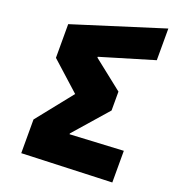

<svg xmlns="http://www.w3.org/2000/svg" viewBox="-89 -902 882 979"><g transform="rotate(10 351.5 -412.5)"><path d="M673.4 -654.6 703.3 -823.8 196.5 -757.2 164.8 -577.2 293.3 -412.5 106.7 -247.8 75 -67.8 558.2 -1.2 588 -170.4 300.8 -205.5 301.6 -210 490.8 -362.1 508.6 -462.9 373 -615 373.8 -619.5Z"/></g></svg>

Font: Hussar Wysoki
Style: Obl
Weight: 700
Foundry: Cannot Into Space Fonts
Version: Version 0.92